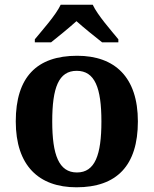

<svg xmlns="http://www.w3.org/2000/svg" viewBox="-20 -786 654 816"><path d="M128 -619V-606H197C225 -628 275 -669 305 -696C335 -669 386 -628 414 -606H483V-619C452 -657 395 -721 374 -766H238C217 -721 159 -657 128 -619ZM305 10C476 10 566 -82 566 -270C566 -458 468 -549 308 -549C136 -549 47 -458 47 -270C47 -82 145 10 305 10ZM307 -53C230 -53 202 -128 202 -270C202 -413 229 -485 306 -485C383 -485 411 -413 411 -270C411 -128 384 -53 307 -53Z"/></svg>

Font: Noto Serif Lao
Style: Bold
Weight: 700
Designer: Monotype Design Team
Foundry: Monotype Imaging Inc.
Version: Version 2.003